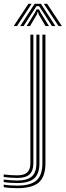

<svg xmlns="http://www.w3.org/2000/svg" viewBox="-102 -782 346 1008"><path d="M-11.8 206Q-30.2 206 -50.6 204.5Q-71 203 -82.5 200.5V187.2Q-69.2 189.8 -48.9 191.1Q-28.5 192.5 -11.8 192.5Q58.8 192.5 89.6 165.1Q120.5 137.8 120.5 75.5V-600H136.5V75.5Q136.5 145.5 101.8 175.8Q67 206 -11.8 206ZM-11.8 179Q-28.5 179 -48.6 177.6Q-68.8 176.2 -82.5 173.8V160.8Q-67.5 162.8 -47.5 164.2Q-27.5 165.8 -11.8 165.8Q41.8 165.8 65.4 144.1Q89 122.5 89 75.2V-600H105V75.2Q105 130.2 77.6 154.6Q50.2 179 -11.8 179ZM-11.8 152.2Q-26.2 152.2 -46.1 150.8Q-66 149.2 -82.5 147.2V133.8Q-65.5 136.2 -45.6 137.4Q-25.8 138.5 -11.8 138.5Q25 138.5 41.2 123Q57.5 107.5 57.5 75.2V-600H73.2V75.2Q73.2 115 53.2 133.6Q33.2 152.2 -11.8 152.2ZM-30.2 -645 47.2 -762H64.2L-13 -645ZM4 -645 79.8 -762H113L188.8 -645H171L118 -727L103 -749.8H89.8L74.5 -726.8L21.8 -645ZM205.5 -645 128.2 -762H145.5L223 -645ZM37.8 -645 81 -715 90.2 -732.8H102.5L111.8 -715L155.2 -645H137.2L101 -706.2L97.8 -718.5H95L91.8 -706.2L55.5 -645Z"/></svg>

Font: Big Shoulders Inline Text
Style: Regular
Weight: 400
Designer: Patric King
Foundry: XO Type Co
Version: Version 1.000